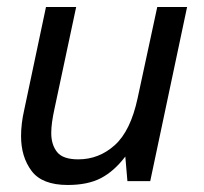

<svg xmlns="http://www.w3.org/2000/svg" viewBox="-20 -516 580 547"><path d="M173 11Q100 11 70 -29Q40 -69 40 -128Q40 -164 49 -203L111 -496H197L135 -205Q131 -187 128.5 -169.5Q126 -152 126 -137Q126 -104 142.5 -83Q159 -62 203 -62Q262 -62 307 -102.5Q352 -143 372 -236L428 -496H513L408 0H343L337 -70Q305 -28 267.5 -8.5Q230 11 173 11Z"/></svg>

Font: Atkinson Hyperlegible
Style: Italic
Weight: 400
Italic angle: -12°
Designer: Elliott Scott, Megan Eiswerth, Linus Boman, Theodore Petrosky
Foundry: Braille Institute
Version: Version 1.006; ttfautohint (v1.8.3)